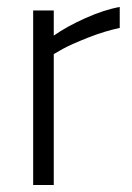

<svg xmlns="http://www.w3.org/2000/svg" viewBox="-20 -530 379 550"><path d="M75 0V-500H134V-428Q171 -454 224.5 -478Q278 -502 323 -510V-450Q280 -441 233 -422.5Q186 -404 160 -390L134 -375V0Z"/></svg>

Font: Titillium Web
Style: Light
Weight: 300
Version: Version 1.001;PS 57.000;hotconv 1.0.70;makeotf.lib2.5.55311